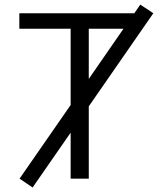

<svg xmlns="http://www.w3.org/2000/svg" viewBox="-20 -789 712 848"><path d="M65.4 -662.1V-730.5H573.2L599.6 -768.6L657.2 -730.5L372.1 -319.3V0H292V-203.1L124 39.1L66.4 0L292 -325.2V-662.1ZM372.1 -440.4 525.4 -662.1H372.1Z"/></svg>

Font: GenEi M Gothic v2 Regular
Style: Regular
Weight: 400
Version: Version 2.0